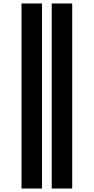

<svg xmlns="http://www.w3.org/2000/svg" viewBox="-20 -918 540 1106"><path d="M104 168V-898H222V168ZM278 168V-898H396V168Z"/></svg>

Font: Iosevka SS01
Style: Bold
Weight: 700
Monospace: yes
Designer: Belleve Invis
Foundry: Belleve Invis
Version: 2.3.3; ttfautohint (v1.8.3)